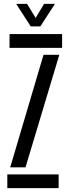

<svg xmlns="http://www.w3.org/2000/svg" viewBox="-20 -977 360 997"><path d="M18 0V-71.5H284.5V0ZM29.5 -728.5V-800H302.5V-728.5ZM33 -108 206 -692.5H288L112.5 -108ZM139.5 -840 64 -957H120.5L165 -884L209 -957H265.5L189.5 -840Z"/></svg>

Font: Big Shoulders Stencil Text Thin
Style: Regular
Weight: 400
Version: Version 2.001